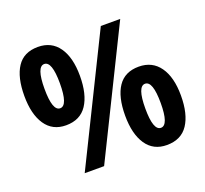

<svg xmlns="http://www.w3.org/2000/svg" viewBox="-125 -873 1104 1032"><g transform="rotate(-20 426.5 -357.5)"><path d="M189 -724Q266 -724 307.5 -665Q349 -606 349 -501Q349 -395 309.5 -335.5Q270 -276 189 -276Q112 -276 71.5 -336Q31 -396 31 -501Q31 -607 69.5 -665.5Q108 -724 189 -724ZM657 -714 305 0H194L546 -714ZM190 -626Q146 -626 146 -500Q146 -373 190 -373Q234 -373 234 -500Q234 -626 190 -626ZM662 -439Q739 -439 781 -380Q823 -321 823 -216Q823 -110 783.5 -50.5Q744 9 662 9Q585 9 544.5 -51Q504 -111 504 -216Q504 -323 543 -381Q582 -439 662 -439ZM663 -341Q619 -341 619 -215Q619 -89 663 -89Q707 -89 707 -215Q707 -341 663 -341Z"/></g></svg>

Font: Noto Sans Arabic SemCond
Style: Bold
Weight: 700
Width: 4
Designer: Monotype Design Team, Nadine Chahine, Nizar Qandah and Khaled Hosny
Foundry: Monotype Imaging Inc.
Version: Version 2.012; ttfautohint (v1.8.4.7-5d5b)